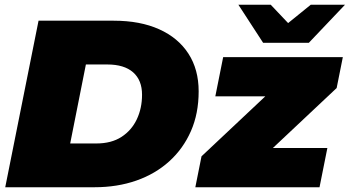

<svg xmlns="http://www.w3.org/2000/svg" viewBox="-20 -787 1470 807"><path d="M2 0 142 -700H458Q569 -700 649 -664Q729 -628 772 -561.5Q815 -495 815 -403Q815 -310 782.5 -236Q750 -162 691.5 -109Q633 -56 553 -28Q473 0 377 0ZM275 -184H385Q448 -184 490.5 -211.5Q533 -239 555 -285.5Q577 -332 577 -389Q577 -450 539.5 -483Q502 -516 431 -516H341ZM801 0 827 -130 1095 -382H885L918 -547H1421L1395 -417L1127 -165H1356L1323 0ZM1086 -607 982 -767H1118L1191 -690L1286 -767H1430L1278 -607Z"/></svg>

Font: Montserrat Black
Style: Italic
Weight: 900
Italic angle: -11.3°
Designer: Julieta Ulanovsky
Foundry: Julieta Ulanovsky
Version: Version 9.000; ttfautohint (v1.8.4.7-5d5b)